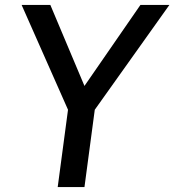

<svg xmlns="http://www.w3.org/2000/svg" viewBox="-20 -762 710 782"><path d="M552 -742 324 -412 185 -742H68L257 -315L215 0H324L366 -315L670 -742Z"/></svg>

Font: Cheyenne Sans Medium
Style: Italic
Weight: 500
Italic angle: -8.13011°
Designer: The Public Sans project authors (U.S. Web Design System), Libre Franklin designed by Pablo Impallari and Rodrigo Fuenzal
Foundry: The Cheyenne Sans Project Authors
Version: Version 2.007